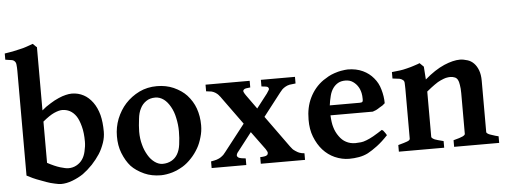

<svg xmlns="http://www.w3.org/2000/svg" viewBox="-50 -892 2746 1043"><g transform="rotate(-5 1322.5 -371.0)"><path d="M393.1 -203.1Q393.1 -252 383.8 -286.1Q374 -323.2 360.8 -342.8Q346.7 -363.8 326.2 -375Q307.1 -384.8 284.2 -384.8Q267.1 -384.8 240.2 -373Q215.3 -361.8 178.2 -331.1V-106Q217.3 -85 247.1 -75.9Q276.9 -66.9 292 -66.9Q315.9 -66.9 335.9 -77.9Q356 -88.9 368.2 -106.9Q380.4 -124 386.2 -149.9Q393.1 -178.2 393.1 -203.1ZM500 -248Q500 -218.3 490.2 -189Q478 -153.8 461.9 -128.9Q443.8 -101.1 418.9 -74.2Q393.1 -47.4 366.2 -27.8Q339.4 -9.8 306.2 2.9Q273.9 15.1 244.1 15.1Q232.9 15.1 210 9.8Q186 4.9 165 -2.9L113.8 -22Q99.6 -26.9 61 -46.9V-618.2Q61 -637.2 59.1 -652.8Q58.1 -664.1 51 -671.1Q43.9 -678.2 33.2 -679.2Q28.3 -680.2 16.6 -681.6Q4.9 -683.1 1 -684.1V-717.8Q10.7 -719.7 22.5 -721.4Q34.2 -723.1 44.9 -725.1L84 -733.9Q106.9 -738.8 121.1 -744.1Q145 -752 157.2 -756.8L162.1 -752L168.9 -745.1Q169.9 -744.1 172.9 -741Q175.8 -737.8 178.2 -736.8V-392.1Q198.2 -410.2 226.1 -426.8Q248 -440.9 272 -451.2Q293.9 -460.9 312 -464.8Q328.1 -468.8 344.2 -469.2Q379.4 -469.2 409.2 -453.1Q436 -439 458 -409.2Q479 -380.4 490.2 -338.9Q500 -299.8 500 -248Z M906.7 -214.8Q906.7 -251 898.4 -288.1Q891.6 -322.3 875.7 -350.1Q859.9 -377.9 840.8 -392.1Q818.8 -408.2 794.4 -408.2Q764.6 -408.2 744.6 -394Q723.6 -379.9 712.4 -356.9Q700.2 -334 696.8 -300.8Q691.9 -263.7 691.4 -231Q691.4 -191.9 700.7 -159.2Q708.5 -128.4 725.6 -100.1Q739.7 -76.2 760.7 -61Q781.7 -45.9 803.7 -45.9Q830.6 -45.9 852.5 -58.1Q872.6 -69.3 884.8 -89.8Q897.9 -111.8 901.9 -143.1Q906.7 -177.7 906.7 -214.8ZM1029.8 -236.8Q1029.8 -203.6 1020.5 -172.9Q1010.7 -137.7 996.6 -113.8Q979.5 -84 958.5 -62Q934.6 -36.1 909.7 -21Q880.9 -3.9 852.5 4.9Q819.3 14.6 789.6 15.1Q738.8 15.1 698.7 -2.9Q654.8 -22.9 628.4 -50.8Q602.5 -79.6 584.5 -125Q568.4 -166 568.8 -216.8Q568.8 -265.6 586.4 -311Q605.5 -357.9 635.7 -391.1Q668 -426.3 712.4 -448.2Q755.9 -469.2 808.6 -469.2Q858.4 -469.2 899.4 -451.2Q943.4 -431.2 969.7 -402.8Q1000.5 -368.7 1014.6 -329.1Q1029.8 -286.6 1029.8 -236.8Z M1334.5 0V-36.1Q1338.4 -36.1 1345.9 -36.6Q1353.5 -37.1 1357.4 -38.1Q1366.2 -39.1 1372.6 -43.9Q1377.4 -47.9 1377.4 -56.2Q1377.4 -62 1367.7 -77.1L1295.4 -175.8L1218.8 -77.1Q1209 -65.9 1208.5 -56.2Q1208.5 -50.3 1215.3 -44.9Q1221.2 -41 1232.4 -39.1Q1239.3 -38.1 1255.4 -36.1V0H1066.4V-36.1Q1088.4 -40 1097.7 -43Q1113.8 -48.8 1119.6 -53.2Q1128.4 -59.1 1135.7 -65.9Q1139.6 -69.8 1147.5 -80.1L1260.7 -225.1L1151.4 -376Q1149.4 -379.9 1144 -385.5Q1138.7 -391.1 1138.7 -392.1Q1133.8 -397.9 1123.5 -404.8Q1114.7 -410.6 1102.5 -414.1Q1093.8 -416 1072.8 -418V-454.1H1313.5V-418Q1298.3 -416.5 1289.6 -415Q1280.8 -413.1 1276.6 -408Q1272.5 -402.8 1275.4 -396Q1279.3 -387.2 1286.6 -377L1341.3 -300.8L1400.4 -377Q1409.2 -390.1 1412.6 -396Q1415.5 -402.8 1411.6 -408.2Q1407.7 -414.1 1399.4 -415Q1392.6 -416 1374.5 -418V-454.1H1560.5V-418Q1537.6 -416 1527.3 -414.1Q1513.7 -411.1 1503.4 -404.8Q1494.6 -399.9 1486.3 -392.1Q1482.4 -388.2 1472.7 -376L1376.5 -252L1500.5 -80.1L1512.7 -64.9Q1515.6 -61 1527.6 -53Q1539.6 -44.9 1547.4 -42Q1559.6 -37.1 1575.7 -36.1V0Z M1763.7 -376Q1751.5 -358.9 1745.6 -335.9Q1737.8 -305.2 1735.4 -283.2H1898.4Q1909.7 -283.2 1913.6 -287.1Q1916.5 -290 1916.5 -300.8Q1916.5 -320.8 1913.6 -334Q1908.7 -356 1899.4 -370.1Q1889.6 -386.2 1872.6 -398.2Q1855.5 -410.2 1831.5 -410.2Q1807.6 -410.2 1791.5 -401.1Q1775.4 -392.1 1763.7 -376ZM2033.7 -269Q2026.9 -262.2 2020.5 -257.8Q2013.7 -252.9 2002.4 -247.1Q2001.5 -246.1 1994.4 -241.9Q1987.3 -237.8 1983.4 -235.8Q1979.5 -233.9 1972.9 -231.9Q1966.3 -230 1965.3 -229H1734.4Q1736.3 -188 1743.7 -164.1Q1751.5 -136.2 1768.6 -112.8Q1784.7 -89.8 1805.7 -79.1Q1828.1 -66.9 1856.4 -66.9Q1866.2 -66.9 1886.7 -68.8Q1898.9 -69.8 1917.5 -77.1Q1935.5 -84 1955.6 -95.2Q1983.4 -111.3 2005.4 -126Q2009.3 -124 2012.7 -121.1Q2016.6 -117.2 2020.5 -110.8Q2022.5 -107.9 2023.9 -106Q2025.4 -104 2026.4 -102.1Q2027.3 -100.1 2028.6 -98.1Q2029.8 -96.2 2030.8 -95.2Q2000 -62 1970.7 -40Q1941.4 -18.1 1918.5 -5.9Q1896.5 5.4 1869.6 10.3Q1842.8 15.1 1815.4 15.1Q1776.4 15.1 1737.3 -2Q1701.2 -18.1 1673.3 -48.8Q1646.5 -78.6 1629.4 -122.1Q1613.3 -163.1 1613.8 -215.8Q1613.8 -282.7 1638.7 -334Q1665.5 -389.2 1713.4 -422.9Q1724.6 -430.7 1742.7 -440.9Q1756.8 -448.7 1775.4 -455.1Q1799.3 -462.9 1811.5 -464.8Q1835.4 -468.8 1848.6 -469.2Q1895.5 -469.2 1931.6 -452.1Q1965.8 -436 1988.8 -408.2Q2012.7 -380.4 2022.5 -344.2Q2033.7 -306.2 2033.7 -269Z M2388.7 0V-36.1Q2426.8 -45.9 2438.5 -51.8Q2452.6 -58.6 2452.6 -64.9V-287.1Q2452.6 -314 2449.2 -332Q2446.3 -352.1 2441.4 -359.9Q2435.5 -371.1 2425.3 -375Q2413.1 -379.9 2401.4 -379.9Q2390.1 -379.9 2376.5 -377Q2367.7 -375 2347.7 -366.2Q2333.5 -360.4 2312.5 -345.2Q2296.4 -334 2269.5 -312V-64.9Q2269.5 -58.1 2286.6 -49.8Q2298.8 -44.9 2334.5 -36.1V0H2087.4V-36.1Q2123.5 -45.9 2136.2 -50.8Q2152.3 -56.6 2152.3 -64.9V-335.9Q2152.3 -342.8 2151.9 -353.3Q2151.4 -363.8 2151.4 -367.2Q2151.4 -378.4 2145.5 -383.8Q2138.7 -390.6 2126.5 -394Q2122.6 -395 2087.4 -398.9V-434.1Q2094.2 -435.1 2108.9 -436.5Q2123.5 -438 2131.3 -439Q2147.5 -440.9 2170.4 -446.8Q2194.3 -452.6 2206.5 -457Q2237.3 -466.8 2241.2 -469.2L2262.7 -448.2L2267.6 -377.9Q2322.8 -425.8 2374.5 -448.2Q2423.8 -469.2 2461.4 -469.2Q2479.5 -469.2 2502.4 -461.9Q2521.5 -456.1 2536.4 -440.9Q2551.3 -425.8 2560.3 -401.9Q2569.3 -377.9 2569.3 -344.2V-64.9Q2569.3 -62 2572.3 -59.1Q2576.2 -55.2 2583.5 -51.8Q2586.4 -50.8 2593 -48.3Q2599.6 -45.9 2603.5 -44.9Q2616.7 -40 2634.3 -36.1V0Z"/></g></svg>

Font: Gentium Basic
Style: Bold
Weight: 700
Designer: J. Victor Gaultney and Annie Olsen
Foundry: SIL International
Version: Version 1.100